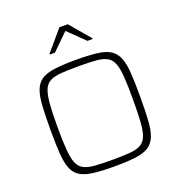

<svg xmlns="http://www.w3.org/2000/svg" viewBox="-161 -1053 1106 1192"><g transform="rotate(-20 392.0 -456.5)"><path d="M392 8Q308 8 252.5 1Q197 -6 165 -26.5Q133 -47 118 -86Q103 -125 99 -188Q95 -251 95 -344Q95 -437 99 -500Q103 -563 118 -602Q133 -641 165 -661.5Q197 -682 252.5 -689Q308 -696 392 -696Q476 -696 531.5 -689Q587 -682 618.5 -661.5Q650 -641 665.5 -602Q681 -563 685 -500Q689 -437 689 -344Q689 -251 685 -188Q681 -125 665.5 -86Q650 -47 618.5 -26.5Q587 -6 531.5 1Q476 8 392 8ZM392 -35Q461 -35 506.5 -38.5Q552 -42 579.5 -56.5Q607 -71 620 -104Q633 -137 637 -194.5Q641 -252 641 -344Q641 -436 637 -493.5Q633 -551 620 -584Q607 -617 579.5 -631.5Q552 -646 506.5 -649.5Q461 -653 392 -653Q323 -653 277.5 -649.5Q232 -646 204.5 -631.5Q177 -617 164 -584Q151 -551 146.5 -493.5Q142 -436 142 -344Q142 -252 146.5 -194.5Q151 -137 164 -104Q177 -71 204.5 -56.5Q232 -42 277.5 -38.5Q323 -35 392 -35ZM251 -782V-787L365 -921H420L534 -787V-782H500L392 -887L285 -782Z"/></g></svg>

Font: Saira SemiExpanded ExtraLight
Style: Regular
Weight: 250
Width: 6
Designer: Hector Gatti with collaboration of the Omnibus-Type team
Foundry: Omnibus-Type
Version: Version 1.101